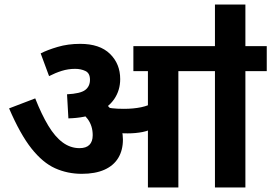

<svg xmlns="http://www.w3.org/2000/svg" viewBox="-20 -825 1194 845"><path d="M765 -512V0H631V-512H567V-622H859V-512ZM333 -632Q419 -632 464 -588Q509 -544 509 -477Q509 -428 483 -389.5Q457 -351 406 -328.5Q355 -306 281 -304L275 -410Q334 -413 355 -429Q376 -445 376 -474Q376 -503 356 -512.5Q336 -522 311 -522Q280 -522 251.5 -513Q223 -504 196 -490L159 -590Q188 -605 233.5 -618.5Q279 -632 333 -632ZM521 -211Q521 -164 500.5 -130Q480 -96 439.5 -78Q399 -60 340 -60Q277 -60 222.5 -84.5Q168 -109 118.5 -171.5Q69 -234 20 -348L135 -392Q163 -321 192.5 -272Q222 -223 256 -198Q290 -173 330 -173Q359 -173 373.5 -187.5Q388 -202 388 -230Q388 -271 366 -301Q344 -331 297 -359L376 -383L438 -374Q453 -362 467 -346Q481 -330 491 -313L502 -292Q511 -273 516 -252.5Q521 -232 521 -211ZM525 -346Q567 -346 601 -353Q635 -360 669 -379V-269Q639 -250 607.5 -244Q576 -238 542 -238Q521 -238 500.5 -239.5Q480 -241 462.5 -244Q445 -247 431 -249L419 -342L434 -355Q453 -351 474 -348.5Q495 -346 525 -346ZM1060 -512V0H926V-512H845V-622H1154V-512ZM926 -617V-805H1060V-617Z"/></svg>

Font: Noto Sans Devanagari
Style: Regular
Weight: 400
Designer: Jelle Bosma - Monotype Design Team
Foundry: Monotype Imaging Inc.
Version: Version 2.003